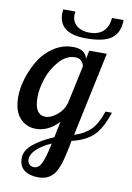

<svg xmlns="http://www.w3.org/2000/svg" viewBox="-102 -766 743 1078"><g transform="rotate(10 269.5 -226.5)"><path d="M5 -177Q5 -226 22 -281.5Q39 -337 69.5 -387.5Q100 -438 150.5 -471.5Q201 -505 261 -505Q330 -505 343 -452L353 -500H453L351 -20Q409 -38 443.5 -72.5Q478 -107 502 -179H539Q506 -81 462.5 -41.5Q419 -2 343 16L330 80Q309 181 278 215.5Q247 250 194 250Q145 250 114.5 228Q84 206 84 160Q84 115 130.5 77.5Q177 40 244 13L263 -79Q205 -16 133 -16Q79 -16 42 -55.5Q5 -95 5 -177ZM112 -191Q112 -92 175 -92Q205 -92 239.5 -120Q274 -148 286 -188L333 -407Q330 -425 317 -437.5Q304 -450 283 -450Q232 -450 191 -403.5Q150 -357 131 -299Q112 -241 112 -191ZM123 159Q123 176 133 187Q143 198 160 198Q186 198 201 169Q216 140 229 82L236 50Q182 74 152.5 102.5Q123 131 123 159ZM167 -680Q167 -687 169 -703H238Q236 -691 236 -685Q236 -644 263.5 -622Q291 -600 335 -600Q437 -600 447 -703H513Q512 -631 468.5 -598Q425 -565 322 -565Q167 -565 167 -680Z"/></g></svg>

Font: Lobster Two
Style: Italic
Weight: 400
Designer: Pablo Impallari
Foundry: Pablo Impallari. www.impallari.com
Version: Version 1.006